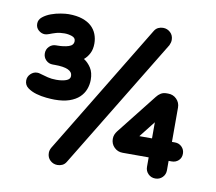

<svg xmlns="http://www.w3.org/2000/svg" viewBox="-84 -843 1109 986"><g transform="rotate(10 470.0 -350.0)"><path d="M92 -405Q100 -405 106 -403L113 -401Q130 -396 149.5 -391Q169 -386 194 -386Q225 -386 245.5 -393.5Q266 -401 266 -418Q266 -460 174 -460H163Q142 -460 127.5 -474.5Q113 -489 113 -510Q113 -531 127.5 -545.5Q142 -560 163 -560H168Q203 -560 228 -568Q253 -576 253 -598Q253 -615 234 -621.5Q215 -628 195 -628Q170 -628 151.5 -622.5Q133 -617 118 -611Q105 -606 96 -606Q78 -606 63 -619Q48 -632 48 -653Q48 -674 66 -688.5Q84 -703 108.5 -712Q133 -721 158.5 -725Q184 -729 199 -729Q241 -729 270.5 -719Q300 -709 318.5 -692Q337 -675 346 -652Q355 -629 355 -603Q355 -573 344 -551.5Q333 -530 316 -516Q338 -502 353.5 -478Q369 -454 369 -416Q369 -391 360 -367Q351 -343 331.5 -324.5Q312 -306 280.5 -295Q249 -284 203 -284Q187 -284 160 -286.5Q133 -289 107 -296.5Q81 -304 62 -318Q43 -332 43 -356Q43 -376 58 -390.5Q73 -405 92 -405ZM222 -10Q222 -24 230 -38L644 -720Q652 -733 664 -738.5Q676 -744 689 -744Q711 -744 727 -729Q743 -714 743 -690Q743 -677 736 -662L321 20Q313 33 301 38.5Q289 44 276 44Q254 44 238 29Q222 14 222 -10ZM533 -138Q533 -150 537 -160Q541 -170 548 -179L713 -388Q722 -400 734.5 -408Q747 -416 765 -416H773Q799 -416 817 -398Q835 -380 835 -354V-175H851Q872 -175 886.5 -160.5Q901 -146 901 -125Q901 -103 886.5 -89.5Q872 -76 851 -76H835V-27Q835 -5 820 10Q805 25 783 25Q761 25 746 10Q731 -5 731 -27V-76H595Q569 -76 551 -94Q533 -112 533 -138ZM731 -175V-259L665 -175Z"/></g></svg>

Font: Varela Round Precious
Style: Bold
Weight: 700
Version: Version 1.000